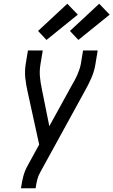

<svg xmlns="http://www.w3.org/2000/svg" viewBox="-20 -1004 605 1024"><path d="M91 0 93 -7Q97 -36 104.5 -64.5Q112 -93 127 -120L189 -233L127 -516Q119 -551 115 -587.5Q111 -624 117 -662L129 -735H208L196 -662Q190 -628 193 -595Q196 -562 203 -530L243 -331L363 -549Q371 -563 378.5 -576.5Q386 -590 392 -604Q398 -618 403 -632.5Q408 -647 411 -662L423 -735H501L489 -662Q483 -624 467 -587.5Q451 -551 431 -516L195 -86Q184 -67 179 -47Q174 -27 171 -7L170 0ZM398 -791 353 -839 509 -984 565 -926ZM228 -791 183 -839 339 -984 395 -926Z"/></svg>

Font: Iosevka Curly Oblique
Style: Regular
Weight: 400
Italic angle: -9°
Monospace: yes
Designer: Belleve Invis
Foundry: Belleve Invis
Version: Version 11.1.0; ttfautohint (v1.8.3)